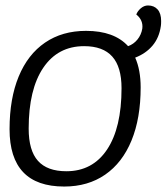

<svg xmlns="http://www.w3.org/2000/svg" viewBox="-20 -673 610 703"><path d="M570 -596Q570 -584 569 -578Q563 -535 538.5 -506Q514 -477 475 -462Q495 -417 495 -353Q495 -240 461.5 -158.5Q428 -77 365 -33.5Q302 10 215 10Q15 10 15 -200Q15 -312 48.5 -393Q82 -474 145 -517Q208 -560 295 -560Q398 -560 449 -504Q469 -511 483 -528Q497 -545 501 -568Q505 -599 479 -620Q484 -633 496 -643Q508 -653 522 -653Q544 -653 557 -638.5Q570 -624 570 -596ZM425 -350Q425 -428 391 -466Q357 -504 288 -504Q192 -504 138.5 -425Q85 -346 85 -202Q85 -122 119 -84Q153 -46 223 -46Q319 -46 372 -125.5Q425 -205 425 -350Z"/></svg>

Font: Krub
Style: Italic
Weight: 400
Italic angle: -8°
Designer: Ekaluck Peanpanawate
Foundry: Cadson Demak Co.,Ltd.
Version: Version 1.000; ttfautohint (v1.6)